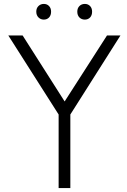

<svg xmlns="http://www.w3.org/2000/svg" viewBox="-20 -949 641 969"><path d="M520 -770H587.9L335 -371.1V0H275.9V-371.1L22 -770H94.2L306.2 -437ZM163.1 -890.1Q163.1 -907.7 174.1 -918.5Q185.1 -929.2 201.2 -929.2Q217.3 -929.2 227.5 -918.5Q237.8 -907.7 237.8 -890.1Q237.8 -871.6 227.5 -860.8Q217.3 -850.1 201.2 -850.1Q185.1 -850.1 174.1 -861.1Q163.1 -872.1 163.1 -890.1ZM370.1 -890.1Q370.1 -907.7 380.9 -918.5Q391.6 -929.2 408.2 -929.2Q424.3 -929.2 434.6 -918.5Q444.8 -907.7 444.8 -890.1Q444.8 -871.6 434.6 -860.8Q424.3 -850.1 408.2 -850.1Q391.6 -850.1 380.9 -860.8Q370.1 -871.6 370.1 -890.1Z"/></svg>

Font: Junction Light
Style: Regular
Weight: 300
Designer: Caroline Hadilaksono
Foundry: Caroline Hadilaksono
Version: Version 1.002